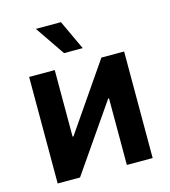

<svg xmlns="http://www.w3.org/2000/svg" viewBox="-112 -849 834 940"><g transform="rotate(-15 304.5 -379.5)"><path d="M545.4 0H414.6V-337.9H410.6L177.2 0H64V-540H193.8V-202.6H198.2L430.2 -540H545.4ZM259.3 -608.4 156.7 -758.8H283.7L354 -608.4Z"/></g></svg>

Font: V-Inter
Style: SemiBold-600
Weight: 600
Designer: Rasmus Andersson
Foundry: rsms
Version: Version 4.000;git-4146feb